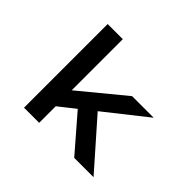

<svg xmlns="http://www.w3.org/2000/svg" viewBox="-161 -970 1201 1201"><g transform="rotate(45 439.0 -370.0)"><path d="M295 -137 266 -254 600 -529H791ZM173 0V-740H307V0ZM617 0 373 -282 469 -362 788 0Z"/></g></svg>

Font: Lexend Peta SemiBold
Style: Regular
Weight: 600
Designer: Bonnie Shaver-Troup, Thomas Jockin
Foundry: Lexend
Version: Version 1.007